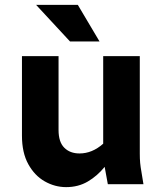

<svg xmlns="http://www.w3.org/2000/svg" viewBox="-20 -755 668 787"><path d="M70 -199V-525H220V-222Q220 -173 243.5 -149.5Q267 -126 306 -126Q358 -126 403 -166V-525H553V-125Q553 -104 554.5 -87.5Q556 -71 560 -49L568 0H422L409 -71Q379 -34 340 -11Q301 12 251 12Q205 12 163.5 -11.5Q122 -35 96 -82Q70 -129 70 -199ZM128 -735H299L388 -585H267Z"/></svg>

Font: Radio Canada
Style: Bold
Weight: 700
Designer: Charles Daoud, Etienne Aubert Bonn, Alexandre Saumier Demers, Jacques Le Bailly
Foundry: Radio-Canada
Version: Version 2.104; ttfautohint (v1.8.4.7-5d5b);gftools[0.9.28.de